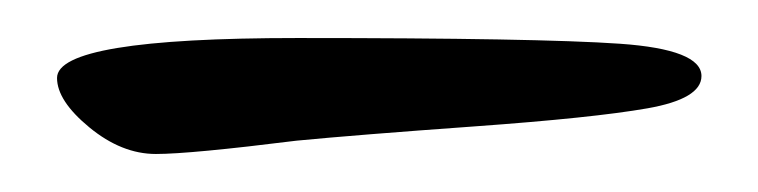

<svg xmlns="http://www.w3.org/2000/svg" viewBox="-20 -662 399 101"><path d="M349 -622Q349 -610 320.5 -605Q292 -600 229.5 -595.5Q167 -591 136 -588Q80 -581 62 -581Q44 -581 27 -595Q10 -609 10 -621Q10 -642 136.5 -642Q263 -642 306 -639Q349 -636 349 -622Z"/></svg>

Font: Kalam Light
Style: Regular
Weight: 300
Version: Version 2.001;PS 1.0;hotconv 1.0.79;makeotf.lib2.5.61930; tt